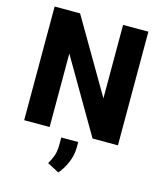

<svg xmlns="http://www.w3.org/2000/svg" viewBox="-137 -810 978 1160"><g transform="rotate(15 352.0 -230.0)"><path d="M645 -710.9V0H486.3L217.8 -459.5V0H58.6V-710.9H217.8L486.8 -251.5V-710.9ZM408.2 43V77.6Q408.2 125 387.7 172.9Q367.2 220.7 338.9 251.5L265.6 212.9Q281.7 186.5 292 157.5Q302.2 128.4 302.2 85.4V43Z"/></g></svg>

Font: Vazirmatn RD ExtraBold
Style: Regular
Weight: 800
Designer: Saber Rastikerdar
Foundry: Saber Rastikerdar
Version: Version 32.102